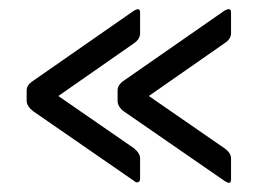

<svg xmlns="http://www.w3.org/2000/svg" viewBox="-20 -455 561 418"><path d="M285 -66Q285 -58 278 -58Q275 -58 272 -61L52 -213Q38 -224 38 -236V-258Q38 -270 52 -279L272 -432Q277 -435 281 -435Q285 -435 285 -427V-383Q285 -370 272 -361L107 -246L272 -132Q285 -121 285 -110ZM236 -236V-258Q236 -270 249 -279L469 -432Q474 -435 478.5 -435Q483 -435 483 -427V-383Q483 -370 469 -361L304 -246L469 -132Q483 -122 483 -110V-66Q483 -57 479 -57Q475 -57 469 -61L249 -213Q236 -223 236 -236Z"/></svg>

Font: Sanchez
Style: Regular
Weight: 400
Designer: Daniel Hernández
Foundry: LatinoType
Version: Version 1.001